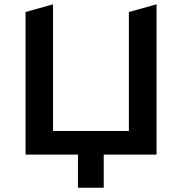

<svg xmlns="http://www.w3.org/2000/svg" viewBox="-20 -720 847 894"><path d="M709 0V-700L580 -664V-110H227V-700L99 -664V0H343V154H463V0Z"/></svg>

Font: Talent
Style: Bold
Weight: 600
Designer: Mike Powis
Version: Version 1.001;hotconv 1.0.109;makeotfexe 2.5.65596